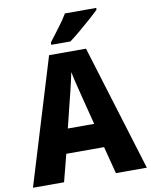

<svg xmlns="http://www.w3.org/2000/svg" viewBox="-99 -1003 846 1076"><g transform="rotate(-10 324.0 -465.5)"><path d="M472 0 432 -155H217L177 0H0L218 -716H428L648 0ZM360 -450Q355 -471 348 -498Q341 -525 334.5 -552.5Q328 -580 324 -601Q320 -581 313.5 -552.5Q307 -524 300.5 -496.5Q294 -469 289 -451L250 -293H400ZM524 -921Q506 -903 474.5 -875Q443 -847 409 -818.5Q375 -790 349 -771H240V-784Q265 -817 295.5 -857Q326 -897 346 -931H524Z"/></g></svg>

Font: Noto Sans Sinhala SemiCondensed ExtraBold
Style: Regular
Weight: 800
Width: 4
Designer: Jelle Bosma - Monotype Design Team
Foundry: Monotype Imaging Inc.
Version: Version 2.006; ttfautohint (v1.8.4.7-5d5b)